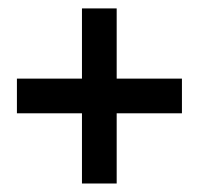

<svg xmlns="http://www.w3.org/2000/svg" viewBox="-20 -577 470 454"><path d="M255.9 -391.1H410.2V-309.1H255.9V-143.1H173.8V-309.1H20V-391.1H173.8V-557.1H255.9Z"/></svg>

Font: BaseOne
Style: Regular
Weight: 400
Designer: Domenico Catapano
Foundry: Design by Basse
Version: Version 1.000;PS 001.001;hotconv 1.0.56